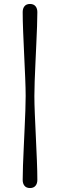

<svg xmlns="http://www.w3.org/2000/svg" viewBox="-20 -795 303 969"><path d="M109.5 -310.5Q109.5 -347 107.2 -401.8Q105 -456.5 102 -517.5Q99 -578.5 96.8 -635.5Q94.5 -692.5 94.5 -734Q94.5 -752.5 103.8 -763.8Q113 -775 131.5 -775Q149.5 -775 159 -763.8Q168.5 -752.5 168.5 -734Q168.5 -704.5 167 -662.2Q165.5 -620 163.2 -571.8Q161 -523.5 158.8 -475.2Q156.5 -427 155 -384Q153.5 -341 153.5 -310.5Q153.5 -273.5 155.8 -218.8Q158 -164 161 -103Q164 -42 166.2 15Q168.5 72 168.5 113Q168.5 131.5 159 142.8Q149.5 154 131.5 154Q113 154 103.8 142.8Q94.5 131.5 94.5 113Q94.5 83 96 40.8Q97.5 -1.5 99.8 -49.5Q102 -97.5 104.2 -146Q106.5 -194.5 108 -237.2Q109.5 -280 109.5 -310.5Z"/></svg>

Font: Fraunces 17pt
Style: Regular
Weight: 400
Version: Version 1.000;[b76b70a41]